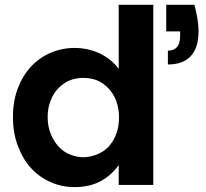

<svg xmlns="http://www.w3.org/2000/svg" viewBox="-20 -760 846 789"><path d="M778.8 -740.2Q795.9 -677.7 795.9 -631.8Q795.9 -564.5 765.1 -530.8Q733.9 -495.1 669.9 -495.1V-551.8Q720.2 -551.8 720.2 -611.8V-630.9H663.1V-740.2ZM33.2 -278.8Q33.2 -343.8 53.2 -397Q72.8 -448.7 106.9 -485.8Q141.1 -522.9 188 -543Q234.9 -563 287.1 -563Q340.8 -563 391.1 -540Q439 -516.1 467.8 -477.1V-740.2H609.9V0H467.8V-82Q440.9 -42.5 397.9 -18.1Q352.1 8.8 286.1 8.8Q232.4 8.8 187 -12.2Q142.6 -31.2 106.9 -69.8Q74.2 -105.5 53.2 -161.1Q33.2 -214.4 33.2 -278.8ZM175.8 -278.8Q175.8 -240.2 189 -209Q199.7 -180.7 221.2 -157.2Q242.2 -134.8 268.1 -125Q295.9 -113.8 321.8 -113.8Q348.1 -113.8 377.9 -125Q404.8 -135.7 424.8 -155.8Q446.3 -178.7 457 -208Q469.2 -239.3 469.2 -276.9Q469.2 -314.5 457 -347.2Q446.3 -375 424.8 -397.9Q402.3 -420.4 377.9 -430.2Q352.1 -439.9 321.8 -439.9Q292.5 -439.9 268.1 -430.2Q243.2 -420.9 221.2 -398.9Q200.2 -377.9 189 -349.1Q175.8 -317.4 175.8 -278.8Z"/></svg>

Font: PoppinsZ SemiBold
Style: Regular
Weight: 600
Designer: Ninad Kale (Devanagari), Jonny Pinhorn (Latin)
Foundry: Indian Type Foundry
Version: Version 3.002;FEAKit 1.0